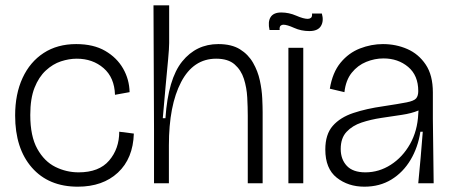

<svg xmlns="http://www.w3.org/2000/svg" viewBox="-20 -690 1698 723"><path d="M273 13Q163 13 100 -59Q37 -131 37 -255Q37 -336 65 -396.5Q93 -457 144.5 -490.5Q196 -524 267 -524Q332 -524 376 -498.5Q420 -473 443.5 -432Q467 -391 468 -343L413 -333Q411 -398 370 -433.5Q329 -469 269 -469Q240 -469 209.5 -459Q179 -449 152.5 -424.5Q126 -400 110 -359.5Q94 -319 94 -257Q94 -177 120.5 -129.5Q147 -82 188.5 -61.5Q230 -41 276 -41Q353 -41 391 -85.5Q429 -130 429 -194L484 -187Q481 -93 424 -40Q367 13 273 13Z M560 0V-199L558 -670H617V-528Q617 -509 613 -465.5Q609 -422 603.5 -364.5Q598 -307 593 -245H603Q613 -393 666 -458.5Q719 -524 802 -524Q852 -524 883.5 -504.5Q915 -485 933 -453.5Q951 -422 958.5 -387Q966 -352 967.5 -320Q969 -288 969 -267V0H913V-254Q913 -286 911 -323Q909 -360 898.5 -393Q888 -426 863.5 -447.5Q839 -469 794 -469Q708 -469 662 -381Q616 -293 616 -143V0Z M1066 0V-510H1122V0ZM1145 -573Q1114 -573 1087.5 -585Q1061 -597 1047 -597Q1041 -597 1036.5 -593Q1032 -589 1033 -577H995Q988 -608 999 -625.5Q1010 -643 1039 -643Q1068 -643 1095.5 -631Q1123 -619 1139 -619Q1146 -619 1151 -623Q1156 -627 1155 -639H1192Q1200 -611 1188.5 -592Q1177 -573 1145 -573Z M1352 13Q1291 13 1248 -21Q1205 -55 1205 -127Q1205 -184 1233 -216Q1261 -248 1310.5 -264.5Q1360 -281 1424 -290Q1483 -299 1511 -304.5Q1539 -310 1547 -319.5Q1555 -329 1555 -347Q1555 -406 1517 -438Q1479 -470 1424 -470Q1391 -470 1359 -457Q1327 -444 1304.5 -416Q1282 -388 1277 -343L1222 -356Q1232 -417 1262.5 -454Q1293 -491 1335.5 -507.5Q1378 -524 1422 -524Q1471 -524 1513.5 -505.5Q1556 -487 1583 -447Q1610 -407 1610 -342V-242Q1611 -182 1611.5 -121Q1612 -60 1613 0H1555Q1560 -50 1564 -96.5Q1568 -143 1572 -194H1563Q1554 -135 1526 -88Q1498 -41 1454 -14Q1410 13 1352 13ZM1356 -41Q1407 -41 1451.5 -69.5Q1496 -98 1524 -147.5Q1552 -197 1555 -261L1556 -274Q1530 -263 1493 -257.5Q1456 -252 1416 -246Q1376 -240 1341.5 -228.5Q1307 -217 1285 -193.5Q1263 -170 1263 -129Q1263 -90 1286 -65.5Q1309 -41 1356 -41Z"/></svg>

Font: Bricolage Grotesque 48pt ExtraLight
Style: Regular
Weight: 200
Designer: Mathieu Triay
Foundry: Atelier Triay
Version: Version 1.000; ttfautohint (v1.8.4.7-5d5b);gftools[0.9.32]